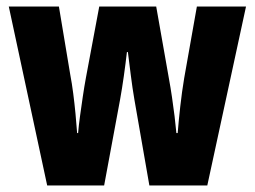

<svg xmlns="http://www.w3.org/2000/svg" viewBox="-20 -570 783 590"><path d="M393 -264Q387 -299 382 -338.5Q377 -378 373 -410H370Q366 -375 360.5 -336Q355 -297 349 -264L300 0H125L7 -550H161L196 -340Q201 -314 205 -283Q209 -252 212 -220.5Q215 -189 217 -161H220Q222 -185 226 -214Q230 -243 234.5 -273.5Q239 -304 244 -331L285 -550H460L499 -329Q504 -302 508.5 -271.5Q513 -241 516.5 -212.5Q520 -184 522 -161H526Q529 -199 534 -243.5Q539 -288 546 -330L585 -550H736L617 0H439Z"/></svg>

Font: Noto Sans Display Condensed ExtraBold
Style: Regular
Weight: 800
Width: 3
Designer: Monotype Design Team
Foundry: Monotype Imaging Inc.
Version: Version 2.003